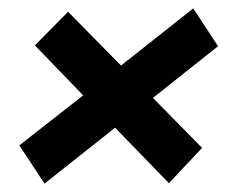

<svg xmlns="http://www.w3.org/2000/svg" viewBox="-20 -520 565 457"><path d="M344 -287 461 -168 382 -84 254 -216 86 -83 26 -174 178 -293 63 -412 142 -492 268 -364 440 -500 499 -410Z"/></svg>

Font: Ezarion
Style: Bold Italic
Weight: 700
Italic angle: -8°
Designer: Natanael Gama
Version: Version 1.001;PS 001.001;hotconv 1.0.70;makeotf.lib2.5.58329